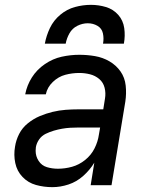

<svg xmlns="http://www.w3.org/2000/svg" viewBox="-20 -764 616 792"><path d="M196 8Q229 8 262.5 -3Q296 -14 323.5 -38.5Q351 -63 369 -93L354 0H440L497 -345Q502 -378 498.5 -411Q495 -444 477 -469.5Q459 -495 431.5 -511Q404 -527 372 -532.5Q340 -538 307 -538Q271 -538 234.5 -530Q198 -522 165 -499.5Q132 -477 111.5 -444.5Q91 -412 84 -375H169Q175 -404 198 -426Q221 -448 249.5 -455.5Q278 -463 307 -463Q330 -463 351.5 -457.5Q373 -452 389.5 -438Q406 -424 411.5 -402Q417 -380 413 -357L406 -313H304Q278 -313 251 -311Q224 -309 197 -302.5Q170 -296 144 -285Q118 -274 95 -255.5Q72 -237 59 -211.5Q46 -186 42 -159Q36 -125 43 -91.5Q50 -58 73 -34Q96 -10 128.5 -1Q161 8 196 8Q196 8 196 8Q196 8 196 8Q196 8 196 8Q196 8 196 8ZM219 -68Q195 -68 173.5 -74.5Q152 -81 139.5 -100Q127 -119 127 -142Q127 -149 128 -157Q131 -174 141.5 -189Q152 -204 168.5 -212Q185 -220 202 -225Q219 -230 236 -233Q253 -236 270 -237Q287 -238 304 -238H393L388 -209Q384 -180 370 -152Q356 -124 331 -104Q306 -84 277 -76Q248 -68 219 -68ZM165 -584H251Q255 -606 266.5 -626.5Q278 -647 299 -657.5Q320 -668 342 -668Q364 -668 382 -657.5Q400 -647 404.5 -626.5Q409 -606 405 -584H491Q497 -616 492.5 -648Q488 -680 467.5 -703Q447 -726 417 -735Q387 -744 355 -744Q322 -744 289 -735Q256 -726 228.5 -703Q201 -680 186 -648.5Q171 -617 165 -584Z"/></svg>

Font: Iosevka Sparkle Oblique
Style: Regular
Weight: 400
Italic angle: -9°
Designer: Belleve Invis
Foundry: Belleve Invis
Version: Version 4.5.0; ttfautohint (v1.8.3)